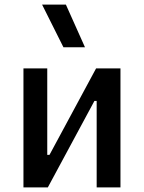

<svg xmlns="http://www.w3.org/2000/svg" viewBox="-20 -815 626 835"><path d="M82 0V-517.6H185.5V-141.6H195.3L397.9 -517.6H503.9V0H400.4V-376H390.6L188 0ZM255.9 -609.4 163.1 -794.9H266.6L349.6 -609.4Z"/></svg>

Font: CaskaydiaMono NF
Style: Regular
Weight: 400
Designer: Aaron Bell
Foundry: Saja Typeworks
Version: Version 2111.001; ttfautohint (v1.8.4);Nerd Fonts 3.1.1